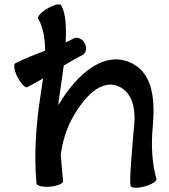

<svg xmlns="http://www.w3.org/2000/svg" viewBox="-20 -856 794 901"><path d="M108 -447C133 -460 158 -474 182 -488C178 -461 174 -433 170 -407C149 -270 139 -132 151 5C152 16 181 23 215 20C249 17 277 5 276 -5C272 -43 269 -86 265 -129C273 -188 289 -246 318 -299C373 -399 457 -493 544 -447C604 -415 616 -340 610 -271C601 -174 586 -9 593 16C596 27 625 28 658 19C692 10 717 -6 714 -16C692 -96 689 -180 697 -263C707 -378 701 -505 603 -557C472 -626 340 -508 254 -363C255 -375 255 -385 257 -393C264 -441 272 -494 279 -548C307 -565 336 -582 366 -597C384 -606 389 -631 378 -652C367 -674 344 -684 327 -676C314 -669 301 -663 288 -657C292 -731 288 -796 267 -831C262 -841 233 -834 204 -817C174 -800 154 -778 159 -769C183 -728 191 -676 192 -618C144 -600 97 -582 52 -559C42 -554 47 -525 62 -494C78 -464 98 -442 108 -447Z"/></svg>

Font: Nupuram
Style: Bold
Weight: 700
Designer: Santhosh Thottingal (santhosh.thottingal@gmail.com)
Foundry: SMC
Version: Version 1.000